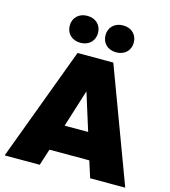

<svg xmlns="http://www.w3.org/2000/svg" viewBox="-127 -988 966 1089"><g transform="rotate(15 356.0 -443.0)"><path d="M710 0 461 -668H251L2 0H208L239 -97H473L504 0ZM425 -251H287L356 -471ZM251 -728C302 -728 334 -762 334 -807C334 -852 302 -886 251 -886C200 -886 168 -852 168 -807C168 -762 200 -728 251 -728ZM461 -728C512 -728 544 -762 544 -807C544 -852 512 -886 461 -886C410 -886 378 -852 378 -807C378 -762 410 -728 461 -728Z"/></g></svg>

Font: Gantari Black
Style: Regular
Weight: 900
Designer: Anugrah Pasau
Foundry: Lafontype
Version: Version 1.000